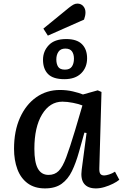

<svg xmlns="http://www.w3.org/2000/svg" viewBox="-20 -1033 689 1067"><path d="M532 -99Q531 -76 537.5 -67Q544 -58 559 -58Q569 -58 586.5 -63.5Q604 -69 619 -79L643 -34Q630 -23 608 -12Q586 -1 561 6.5Q536 14 513 14Q468 14 447.5 -12Q427 -38 434 -90L461 -294L449 -296L419 -189Q402 -128 380 -82.5Q358 -37 322.5 -11.5Q287 14 230 14Q172 14 133.5 -14.5Q95 -43 76.5 -93Q58 -143 58 -206Q58 -305 91 -378.5Q124 -452 181.5 -492.5Q239 -533 313 -533Q351 -533 385 -525Q419 -517 441 -508L523 -531L544 -522ZM250 -61Q284 -61 306 -83Q328 -105 348 -158.5Q368 -212 397 -308L438 -447Q419 -455 386 -461.5Q353 -468 327 -468Q257 -468 214 -397.5Q171 -327 171 -206Q171 -131 190.5 -96Q210 -61 250 -61ZM363 -990Q377 -1001 387.5 -1007Q398 -1013 410 -1013Q430 -1013 442.5 -999Q455 -985 455 -964Q455 -946 447 -924L246 -835L221 -874ZM338 -593Q275 -593 247 -621.5Q219 -650 219 -701Q219 -748 251 -782Q283 -816 348 -816Q407 -816 435.5 -787.5Q464 -759 464 -709Q464 -658 431 -625.5Q398 -593 338 -593ZM341 -646Q368 -646 379.5 -663Q391 -680 391 -707Q391 -732 380 -747.5Q369 -763 343 -763Q317 -763 305 -745.5Q293 -728 293 -703Q293 -678 303 -662Q313 -646 341 -646Z"/></svg>

Font: Literata 7pt Medium
Style: Italic
Weight: 500
Italic angle: -2°
Designer: Latin by Veronika Burian and Jose Scaglione. Greek by Irene Vlachou. Cyrillic by Vera Evstafieva
Foundry: TypeTogether
Version: Version 3.002